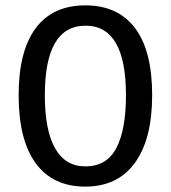

<svg xmlns="http://www.w3.org/2000/svg" viewBox="-20 -689 640 719"><path d="M549.8 -332.5Q549.8 -168 485.1 -79.1Q420.4 9.8 299.3 9.8Q177.7 9.8 113.8 -77.6Q49.8 -165 49.8 -332.5Q49.8 -497.1 113.3 -583Q176.8 -668.9 300.3 -668.9Q420.9 -668.9 485.4 -584.2Q549.8 -499.5 549.8 -332.5ZM451.7 -332.5Q451.7 -592.8 300.3 -592.8Q147.9 -592.8 147.9 -332.5Q147.9 -200.7 186.5 -133.3Q225.1 -65.9 299.8 -65.9Q379.4 -65.9 415.5 -134.3Q451.7 -202.6 451.7 -332.5Z"/></svg>

Font: Courier New
Style: Regular
Weight: 400
Designer: Steve Matteson
Foundry: Ascender Corporation
Version: Version 2.00.3